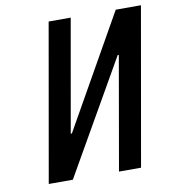

<svg xmlns="http://www.w3.org/2000/svg" viewBox="-79 -770 762 840"><g transform="rotate(-10 301.5 -350.0)"><path d="M70 0 193 -700H291L203 -200H208L491 -700H603L480 0H382L470 -503H465L177 0Z"/></g></svg>

Font: Cuprum Medium
Style: Italic
Weight: 500
Italic angle: -10°
Version: Version 3.000